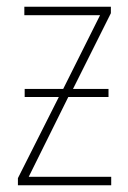

<svg xmlns="http://www.w3.org/2000/svg" viewBox="-20 -548 380 568"><path d="M52 -528V-503H276L167 -285H53V-261H154L33 -21V0H309V-25H65L182 -261H301V-285H196L308 -509V-528Z"/></svg>

Font: Noto Sans Display SemiCondensed Thin
Style: Regular
Weight: 250
Width: 4
Designer: Monotype Design team
Foundry: Monotype Imaging Inc.
Version: 1.000